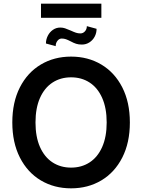

<svg xmlns="http://www.w3.org/2000/svg" viewBox="-20 -1029 784 1059"><path d="M372.1 9.8Q278.8 9.8 205.3 -33.9Q131.8 -77.6 89.8 -159.9Q47.9 -242.2 47.9 -353.5Q47.9 -465.3 89.8 -547.4Q131.8 -629.4 205.3 -673.1Q278.8 -716.8 372.1 -716.8Q465.3 -716.8 538.8 -673.1Q612.3 -629.4 654.3 -547.4Q696.3 -465.3 696.3 -353.5Q696.3 -241.7 654.3 -159.7Q612.3 -77.6 538.8 -33.9Q465.3 9.8 372.1 9.8ZM372.1 -602.5Q314 -602.5 269.5 -573.5Q225.1 -544.4 200.4 -488.5Q175.8 -432.6 175.8 -353.5Q175.8 -274.4 200.4 -218.5Q225.1 -162.6 269.5 -133.5Q314 -104.5 372.1 -104.5Q430.2 -104.5 474.6 -133.5Q519 -162.6 543.7 -218.5Q568.4 -274.4 568.4 -353.5Q568.4 -432.6 543.7 -488.5Q519 -544.4 474.6 -573.5Q430.2 -602.5 372.1 -602.5ZM431.6 -783.2Q413.1 -783.2 399.7 -787.6Q386.2 -792 370.1 -800.8Q354 -809.1 343.5 -812.7Q333 -816.4 320.3 -816.4Q306.6 -816.4 296.9 -804Q287.1 -791.5 287.1 -774.4L233.4 -789.1Q233.4 -811.5 243.7 -831.8Q253.9 -852.1 272 -864.5Q290 -877 312.5 -877Q326.7 -877 338.9 -872.8Q351.1 -868.7 370.1 -860.4Q388.2 -852.1 399.4 -848.4Q410.6 -844.7 423.8 -844.7Q438 -844.7 448.5 -856.2Q459 -867.7 459 -884.8L512.7 -870.1Q512.7 -846.7 502.2 -826.9Q491.7 -807.1 473.1 -795.2Q454.6 -783.2 431.6 -783.2ZM539.1 -930.7H206.1V-1008.8H539.1Z"/></svg>

Font: Pretendard GOV SemiBold
Style: Regular
Weight: 600
Designer: Base glyphs from Inter by Rasmus Andersson; Hangeul glyphs from Noto Sans CJK(Source Han Sans) by Jang Soo-young and Kan
Foundry: Kil Hyung-jin
Version: Version 1.309